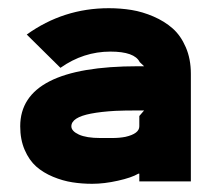

<svg xmlns="http://www.w3.org/2000/svg" viewBox="-20 -840 545 473"><path d="M323.2 -554.2 335 -567.9H323.2Q285.2 -567.9 264.2 -566.9Q229 -564.9 204.1 -560.1Q155.8 -550.8 155.8 -528.8Q155.8 -517.1 174.3 -508.5Q192.9 -500 227.1 -500H256.8Q274.4 -500 289.1 -502.9Q323.2 -510.7 323.2 -528.8ZM450.2 -658.2V-393.1H323.2V-412.1H320.8Q304.2 -402.3 270.5 -394.8Q236.8 -387.2 207 -387.2Q181.6 -387.2 158.2 -390.9Q134.8 -394.5 110.6 -404.5Q86.4 -414.6 69.1 -429.9Q51.8 -445.3 40.8 -470.7Q29.8 -496.1 29.8 -528.8Q29.8 -676.8 319.8 -676.8H335L324.2 -687Q311.5 -712.9 252 -712.9Q185.5 -712.9 128.9 -672.9L45.9 -754.9Q136.2 -819.8 248 -819.8Q277.3 -819.8 304.2 -815.4Q331.1 -811 358.2 -799.3Q385.3 -787.6 405.3 -770Q425.3 -752.4 437.7 -723.6Q450.2 -694.8 450.2 -658.2Z"/></svg>

Font: Sinkin Sans 900 X Black
Style: Regular
Weight: 950
Designer: Keith Bates
Foundry: K-Type
Version: Sinkin Sans (version 1.0)  by Keith Bates   •   © 2014   www